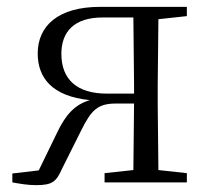

<svg xmlns="http://www.w3.org/2000/svg" viewBox="-20 -532 610 560"><path d="M285 0H525V-27L442 -36L440 -227V-285L442 -476L525 -485V-512H272C149 -512 90 -456 90 -376C90 -306 131 -251 242 -240C198 -227 171 -197 146 -144L93 -35L16 -26V0C38 4 61 8 85 8C133 8 144 -2 161 -40L217 -152C246 -210 264 -230 318 -230H371L369 -36L285 -27ZM371 -259H291C205 -259 159 -300 159 -375C159 -440 197 -481 279 -481H369L371 -285Z"/></svg>

Font: Noto Serif CJK HK Light
Style: Regular
Weight: 300
Designer: Ryoko NISHIZUKA 西塚涼子 (kana & ideographs); Frank Grießhammer (Latin, Greek & Cyrillic); Wenlong ZHANG 张文龙 (bopomofo); San
Foundry: Adobe
Version: Version 2.001;hotconv 1.1.0;makeotfexe 2.6.0